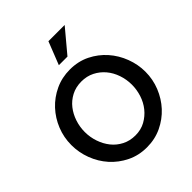

<svg xmlns="http://www.w3.org/2000/svg" viewBox="-254 -1100 1261 1261"><g transform="rotate(-45 376.5 -469.5)"><path d="M375 6Q299 6 236 -25Q173 -56 128 -106.5Q83 -157 58.5 -222Q34 -287 34 -356Q34 -427 60 -491.5Q86 -556 132 -605.5Q178 -655 241 -684.5Q304 -714 378 -714Q455 -714 517.5 -683Q580 -652 625 -601Q670 -550 694.5 -485Q719 -420 719 -353Q719 -282 693 -217.5Q667 -153 621.5 -103.5Q576 -54 513 -24Q450 6 375 6ZM157 -354Q157 -306 172.5 -260.5Q188 -215 216 -180Q244 -145 285 -124Q326 -103 377 -103Q429 -103 469.5 -125.5Q510 -148 538.5 -183.5Q567 -219 581.5 -264Q596 -309 596 -356Q596 -404 580.5 -449.5Q565 -495 536 -529.5Q507 -564 466.5 -584.5Q426 -605 376 -605Q324 -605 283 -583.5Q242 -562 214.5 -527Q187 -492 172 -447Q157 -402 157 -354ZM427 -785H347L410 -945H561Z"/></g></svg>

Font: Rising Sun SemiBold
Style: Regular
Weight: 600
Designer: Matt McInerney, Pablo Impallari, Rodrigo Fuenzalida (Raleway font), Stephen Hutchings (Greek), Cristiano Sobral (main ch
Foundry: The Rising Sun Project Authors
Version: Version 4.327; ttfautohint (v1.8.4.7-5d5b-dirty)